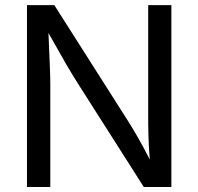

<svg xmlns="http://www.w3.org/2000/svg" viewBox="-20 -748 793 768"><path d="M87.9 0H181.2V-415C181.2 -450.2 177.7 -522.9 173.8 -616.2C230.5 -515.1 258.3 -466.3 291.5 -414.1L555.2 0H665.5V-727.5H572.8V-281.2C572.8 -242.2 573.2 -180.2 579.1 -109.9C545.9 -175.8 512.7 -231.4 493.2 -262.2L197.3 -727.5H87.9Z"/></svg>

Font: Raveo
Style: Regular
Weight: 400
Designer: Jakub Foglar, Rasmus Andersson (Inter)
Foundry: Jakubfoglar.com
Version: Version 1.100;Glyphs 3.2.3 (3260)